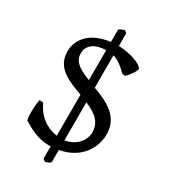

<svg xmlns="http://www.w3.org/2000/svg" viewBox="-186 -770 841 948"><g transform="rotate(30 234.5 -295.5)"><path d="M211 -544V-373C130 -404 110 -430 110 -468C110 -514 147 -542 211 -544ZM255 -55V-272C330 -242 355 -204 355 -158C355 -111 317 -65 255 -55ZM255 -593V-665L242 -676C223 -670 226 -670 211 -662V-591C61 -571 48 -474 48 -445C48 -352 123 -322 211 -290V-56C177 -61 110 -79 71 -164L50 -166C46 -153 43 -131 43 -95C43 -66 45 -49 50 -47C85 -25 138 5 201 5C207 5 205 4 211 4V74L224 85C238 80 240 82 255 70V0C374 -22 421 -110 421 -184C421 -282 346 -322 255 -355V-540C264 -537 297 -527 336 -484L355 -480C376 -501 397 -531 397 -544C397 -554 352 -589 255 -593Z"/></g></svg>

Font: Temporarium
Style: Regular
Weight: 400
Version: Version 1.1